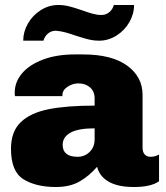

<svg xmlns="http://www.w3.org/2000/svg" viewBox="-20 -739 664 769"><path d="M551 -359V-148Q551 -129 560 -120Q569 -111 582 -111Q601 -111 617 -120V-13Q585 10 516 10Q452 10 415 -11.5Q378 -33 369 -71Q337 -34 298.5 -12Q260 10 204 10Q124 10 74 -21Q24 -52 24 -143Q24 -212 63 -249.5Q102 -287 174.5 -301.5Q247 -316 359 -316V-345Q359 -373 340.5 -389Q322 -405 294 -405Q271 -405 250.5 -391.5Q230 -378 230 -358V-354H40Q39 -357 39 -368Q39 -411 68.5 -445.5Q98 -480 152.5 -500.5Q207 -521 279 -521H312Q428 -521 489.5 -476Q551 -431 551 -359ZM231 -159Q231 -111 291 -111Q319 -111 339 -130.5Q359 -150 359 -181V-225Q293 -225 262 -207.5Q231 -190 231 -159ZM377 -576Q357 -576 339.5 -580Q322 -584 306.5 -589Q291 -594 287 -595Q261 -604 243 -609Q225 -614 204 -616Q186 -616 172.5 -605Q159 -594 154 -576H73Q73 -612 92 -645Q111 -678 143.5 -698.5Q176 -719 213 -719Q235 -719 255.5 -714Q276 -709 308 -698Q333 -689 351 -684Q369 -679 386 -679Q404 -679 417.5 -690Q431 -701 436 -719H517Q517 -683 498 -650Q479 -617 446.5 -596.5Q414 -576 377 -576Z"/></svg>

Font: Chivo Black
Style: Regular
Weight: 900
Designer: Hector Gatti
Foundry: Omnibus-Type
Version: Version 1.007